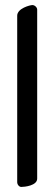

<svg xmlns="http://www.w3.org/2000/svg" viewBox="-20 -725 215 759"><path d="M64 14C77 14 127 9 127 -19V-687C127 -696 117 -705 108 -705C99 -705 48 -692 48 -663V-5C48 5 56 14 64 14Z"/></svg>

Font: EB Garamond
Style: Bold
Weight: 700
Designer: Georg Duffner and Octavio Pardo
Foundry: Georg Duffner
Version: Version 1.000;PS 001.000;hotconv 1.0.88;makeotf.lib2.5.64775